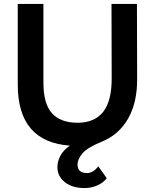

<svg xmlns="http://www.w3.org/2000/svg" viewBox="-20 -730 785 973"><path d="M408 223Q347 223 309 193.5Q271 164 271 117Q271 88 286 59.5Q301 31 334 8Q70 -11 70 -301V-710H200V-311Q200 -204 243.5 -156Q287 -108 373 -108Q460 -108 503.5 -164Q547 -220 546 -338L545 -710H674L675 -332Q676 -211 629.5 -129.5Q583 -48 498 -13Q424 17 398.5 46.5Q373 76 373 104Q373 147 421 147Q452 147 478 113L521 173Q504 196 473.5 209.5Q443 223 408 223Z"/></svg>

Font: Livvic SemiBold
Style: Regular
Weight: 600
Designer: Jacques Le Bailly, Baron von Fonthausen
Version: Version 1.001; ttfautohint (v1.8.2)